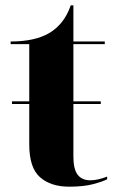

<svg xmlns="http://www.w3.org/2000/svg" viewBox="-20 -692 440 722"><path d="M240 10Q171 10 130.5 -25.5Q90 -61 90 -149V-301H25V-311H90V-526H20V-536Q110 -536 164 -567Q222 -601 246 -672H256V-536H374V-526H256V-311H359V-301H256V-103Q256 -56 272 -35Q288 -14 320 -14Q347 -14 383 -28V-18Q366 -9 330 0.5Q294 10 240 10Z"/></svg>

Font: Noto Serif Display SemiCondensed ExtraBold
Style: Regular
Weight: 800
Width: 4
Designer: Monotype Design Team
Foundry: Monotype Imaging Inc.
Version: Version 2.009